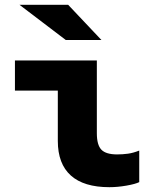

<svg xmlns="http://www.w3.org/2000/svg" viewBox="-20 -767 640 797"><path d="M434 10Q328 10 274 -38.5Q220 -87 220 -182V-391H42V-516H382V-214Q382 -165 401 -145.5Q420 -126 466 -126Q489 -126 511 -129Q533 -132 558 -142V-11Q542 -3 505 3.5Q468 10 434 10ZM253 -601 61 -747H263L401 -601Z"/></svg>

Font: Red Hat Mono VF Light
Style: Regular
Weight: 300
Monospace: yes
Designer: Pentagram, MCKL
Foundry: Pentagram, MCKL
Version: Version 1.023